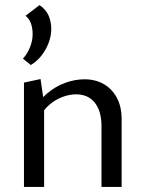

<svg xmlns="http://www.w3.org/2000/svg" viewBox="-20 -733 571 753"><path d="M378 0V-239Q378 -297 352 -330Q326 -363 278 -363Q253 -363 225.5 -353Q198 -343 174 -322.5Q150 -302 133 -269L106 -293Q130 -337 163.5 -365.5Q197 -394 235.5 -408Q274 -422 311 -422Q354 -422 386.5 -403.5Q419 -385 438 -350Q457 -315 457 -266V0ZM74 0V-409L139 -423L153 -327V0ZM101 -478 70 -503Q88 -523 98 -548.5Q108 -574 108 -599Q108 -623 101 -642Q94 -661 80 -671L135 -713Q160 -696 170.5 -672Q181 -648 181 -620Q181 -580 159.5 -540.5Q138 -501 101 -478Z"/></svg>

Font: Ysabeau Office Medium
Style: Regular
Weight: 500
Designer: Christian Thalmann (Catharsis Fonts)
Version: Version 2.001;gftools[0.9.30]; featfreeze: tnum,lnum,ss02